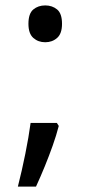

<svg xmlns="http://www.w3.org/2000/svg" viewBox="-20 -570 334 709"><path d="M190 -116 197 -105Q188 -70 174.5 -32Q161 6 145.5 44Q130 82 113 119H46Q61 60 73.5 -2Q86 -64 93 -116ZM147 -414Q121 -414 103 -430Q85 -446 85 -482Q85 -520 103 -535Q121 -550 147 -550Q173 -550 191 -535Q209 -520 209 -482Q209 -446 191 -430Q173 -414 147 -414Z"/></svg>

Font: lkorean25
Style: Book
Weight: 400
Designer: Jelle Bosma - Monotype Design Team
Foundry: Monotype Imaging Inc.
Version: Version 2.003